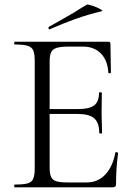

<svg xmlns="http://www.w3.org/2000/svg" viewBox="-20 -804 577 824"><path d="M43 -12Q81 -12 98.5 -17Q116 -22 122.5 -36.5Q129 -51 129 -81V-544Q129 -574 122.5 -588Q116 -602 98.5 -607.5Q81 -613 43 -613Q41 -613 41 -619Q41 -625 43 -625H445Q454 -625 454 -616L456 -493Q456 -490 450.5 -489.5Q445 -489 445 -492Q442 -545 413 -574.5Q384 -604 336 -604H275Q240 -604 223 -598.5Q206 -593 199.5 -580Q193 -567 193 -539V-85Q193 -58 199.5 -44.5Q206 -31 222 -26Q238 -21 272 -21H352Q400 -21 432 -55Q464 -89 475 -149Q475 -151 479 -151Q482 -151 484.5 -149.5Q487 -148 487 -147Q478 -84 478 -15Q478 -7 474.5 -3.5Q471 0 462 0H43Q41 0 41 -6Q41 -12 43 -12ZM313 -315H163V-336H316Q364 -336 384.5 -352Q405 -368 405 -406Q405 -408 411 -408Q417 -408 417 -406L416 -325Q416 -296 417 -281L418 -233Q418 -231 412 -231Q406 -231 406 -233Q406 -277 384.5 -296Q363 -315 313 -315ZM193 -678Q189 -678 188 -682.5Q187 -687 190 -689Q223 -707 299 -751Q317 -763 330.5 -771Q344 -779 353 -784Q357 -786 376.5 -779.5Q396 -773 410 -765Q424 -757 417 -756Q355 -741 303.5 -722.5Q252 -704 195 -679Z"/></svg>

Font: Cormorant
Style: Regular
Weight: 400
Designer: Christian Thalmann (Catharsis Fonts)
Foundry: Catharsis Fonts
Version: Version 4.000